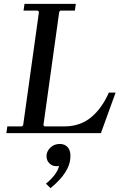

<svg xmlns="http://www.w3.org/2000/svg" viewBox="-20 -690 637 995"><path d="M544 -210H579L503 0H13L18 -35H93L100 -41L182 -629L175 -635H102L107 -670H373L368 -635H293L287 -629L205 -41L211 -35H313Q395 -35 451.5 -81.5Q508 -128 544 -210ZM290 56Q315 56 330 72Q345 88 345 118Q345 152 330 182Q315 212 291.5 238Q268 264 242 285L218 262Q244 241 262.5 217Q281 193 286 170Q282 171 278.5 171Q275 171 271 171Q250 171 235.5 156Q221 141 221 119Q221 95 240.5 75.5Q260 56 290 56Z"/></svg>

Font: Brygada 1918 Medium
Style: Italic
Weight: 500
Italic angle: -8°
Designer: Mateusz Machalski | Borys Kosmynka | Przemek Hoffer
Foundry: NIEPODLEGLA 2018
Version: Version 3.006